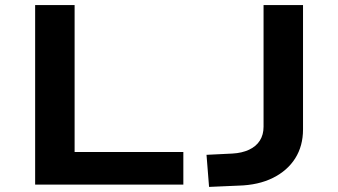

<svg xmlns="http://www.w3.org/2000/svg" viewBox="-20 -725 1328 754"><path d="M118 0V-705H273V-128H700V0ZM801 9 791 -117 893 -122Q930 -124 958 -137Q986 -150 1000.5 -173Q1015 -196 1015 -227V-705H1170V-217Q1170 -152 1139.5 -103.5Q1109 -55 1052 -26.5Q995 2 916 4Z"/></svg>

Font: Nunito Sans 7pt Expanded
Style: Bold
Weight: 700
Width: 7
Designer: Vernon Adams
Foundry: Vernon Adams
Version: Version 3.101;gftools[0.9.27]